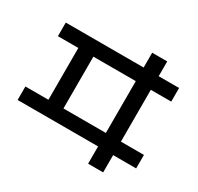

<svg xmlns="http://www.w3.org/2000/svg" viewBox="-171 -975 1281 1241"><g transform="rotate(30 469.0 -355.0)"><path d="M627 -69.3H26.4V-169.9H198.2V-556.6H45.9V-658.2H627V-768.6H739.3V-658.2H891.6V-556.6H739.3V-169.9H911.1V-69.3H739.3V59.6H627ZM627 -169.9V-556.6H310.5V-169.9Z"/></g></svg>

Font: Pretendard JP SemiBold
Style: Regular
Weight: 600
Designer: Base glyphs from Inter by Rasmus Andersson; Hangeul glyphs from Noto Sans CJK(Source Han Sans) by Jang Soo-young and Kan
Foundry: Kil Hyung-jin
Version: Version 1.309